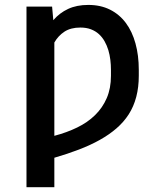

<svg xmlns="http://www.w3.org/2000/svg" viewBox="-20 -573 685 796"><path d="M89.8 203.1V-545.5H196L201 -489.3Q226.9 -519.5 262.4 -536Q297.9 -552.6 346.2 -552.6Q397 -552.6 436.1 -533Q475.1 -513.5 501.6 -478Q528.1 -442.5 541.7 -392.9Q555.4 -343.4 555.4 -283.4V-258.9Q555.4 -164.1 513.5 -98.7Q492.9 -66.8 462.7 -40.7Q432.5 -14.6 393.6 7.1Q354.8 28.8 307.5 46.9Q260.3 65 205.3 81V203.1ZM205.3 -9.9Q256.7 -23.4 299.9 -44.4Q343 -65.3 374.1 -95.7Q405.2 -126.1 422.6 -166.4Q440 -206.7 440 -258.9V-283.4Q440 -304 437.5 -324.8Q435 -345.5 429.2 -365.1Q423.3 -384.6 413.7 -401.6Q404.1 -418.7 390.1 -431.5Q376.1 -444.2 357.1 -451.5Q338.1 -458.8 313.2 -458.8Q273.4 -458.8 247.3 -441.8Q221.2 -424.7 205.3 -396.7Z"/></svg>

Font: Inter P Medium
Style: Regular
Weight: 500
Designer: Rasmus Andersson
Foundry: rsms
Version: Version 3.018;git-588b23468